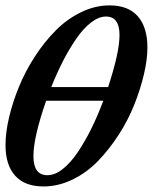

<svg xmlns="http://www.w3.org/2000/svg" viewBox="-24 -671 557 699"><path d="M134.3 7.8Q66.4 7.8 31.2 -31.2Q-3.9 -70.3 -3.9 -142.6Q-3.9 -188.5 9 -243.7Q22 -298.8 45.2 -355.5Q68.4 -412.1 103 -465.3Q137.7 -518.6 178.5 -559.8Q219.2 -601.1 270.5 -626.2Q321.8 -651.4 375 -651.4Q442.9 -651.4 477.8 -611.6Q512.7 -571.8 512.7 -498Q512.7 -454.6 500 -400.4Q487.3 -346.2 464.8 -289.8Q442.4 -233.4 408 -180.2Q373.5 -127 333 -85Q292.5 -43 240.5 -17.6Q188.5 7.8 134.3 7.8ZM361.8 -610.8Q335.9 -610.8 307.9 -589.4Q279.8 -567.9 254.2 -530.8Q228.5 -493.7 205.8 -449.5Q183.1 -405.3 162.6 -354H369.6Q411.1 -480 411.1 -543.5Q411.1 -610.8 361.8 -610.8ZM148.4 -33.2Q176.3 -33.2 205.1 -56.2Q233.9 -79.1 260.3 -118.7Q286.6 -158.2 309.3 -204.3Q332 -250.5 352.1 -304.2H144Q97.7 -171.4 97.7 -102.5Q97.7 -33.2 148.4 -33.2Z"/></svg>

Font: Elstob 14pt SemiBold
Style: Italic
Weight: 600
Italic angle: -20°
Designer: Peter S. Baker
Version: Version 1.015